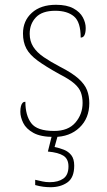

<svg xmlns="http://www.w3.org/2000/svg" viewBox="-20 -562 445 802"><path d="M206 10Q150 10 119.5 -7Q89 -24 77 -48.5Q65 -73 65 -95Q65 -109 67.5 -118.5Q70 -128 74.5 -132.5Q79 -137 86 -137Q86 -80 110.5 -47.5Q135 -15 206 -15Q265 -15 295 -50Q325 -85 325 -132Q325 -156 318 -175.5Q311 -195 290.5 -213Q270 -231 229 -252Q171 -284 137.5 -308.5Q104 -333 90 -359.5Q76 -386 76 -422Q76 -475 113 -508.5Q150 -542 214 -542Q259 -542 286.5 -527Q314 -512 326 -489.5Q338 -467 338 -445Q338 -426 333 -415.5Q328 -405 317 -405Q317 -470 289 -493.5Q261 -517 211 -517Q156 -517 130 -489.5Q104 -462 104 -421Q104 -390 119 -366.5Q134 -343 162.5 -323.5Q191 -304 231 -283Q282 -257 308 -233.5Q334 -210 343.5 -185.5Q353 -161 353 -131Q353 -68 312 -29Q271 10 206 10ZM191 220Q176 220 160.5 218Q145 216 127 211V189Q145 193 158 196Q171 199 188 199Q223 199 244.5 184Q266 169 266 133Q266 102 245 88.5Q224 75 180 71L200 -9H225L208 52Q228 56 247 63.5Q266 71 278 86.5Q290 102 290 130Q290 180 261.5 200Q233 220 191 220Z"/></svg>

Font: Noto Serif Thai Thin
Style: Regular
Weight: 250
Version: Version 2.001